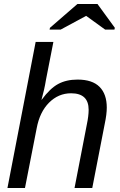

<svg xmlns="http://www.w3.org/2000/svg" viewBox="-20 -933 596 953"><path d="M187 -438Q228 -494 268.5 -516Q309 -538 365 -538Q438 -538 474 -502Q510 -466 510 -399Q510 -366 500 -319L438 0H350L411 -315Q420 -358 420 -388Q420 -470 333 -470Q270 -470 223.5 -423.5Q177 -377 162 -296L104 0H17L157 -725H245L208 -536Q204 -511 198.5 -487Q193 -463 186 -438ZM550 -795 548 -786H502L408 -854H407L281 -786H226L228 -795L364 -913H464Z"/></svg>

Font: Libra Sans Modern
Style: Italic
Weight: 400
Italic angle: -12°
Foundry: Stefan Peev, Context Ltd
Version: Version 1.000